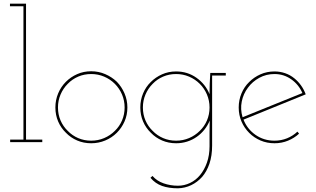

<svg xmlns="http://www.w3.org/2000/svg" viewBox="-20 -770 1713 1040"><path d="M209 0V-14H121V-750H34V-736H107V-14H35V0Z M613 -51Q639 -77 654.5 -112Q670 -147 670 -188Q670 -228 654.5 -264Q639 -300 613 -327Q586 -353 550 -368.5Q514 -384 474 -384Q433 -384 398 -368.5Q363 -353 337 -327Q310 -300 295 -264Q280 -228 280 -188Q280 -147 295 -112Q310 -77 337 -51Q363 -24 398 -9Q433 6 474 6Q514 6 550 -9Q586 -24 613 -51ZM347 -61Q322 -85 308 -117.5Q294 -150 294 -188Q294 -225 308 -258Q322 -291 347 -316Q371 -341 403.5 -355Q436 -369 474 -369Q511 -369 544 -355Q577 -341 602 -316Q627 -291 641 -258Q655 -225 655 -188Q655 -150 641 -117.5Q627 -85 602 -61Q577 -36 544 -22Q511 -8 474 -8Q436 -8 403.5 -22Q371 -36 347 -61Z M795 193Q821 224 857.5 237Q894 250 944 250Q982 249 1015.5 233Q1049 217 1075 188Q1100 159 1114.5 116.5Q1129 74 1129 18V-361H1203V-375H1119Q1117 -346 1116 -317.5Q1115 -289 1115 -260Q1093 -314 1044.5 -348.5Q996 -383 934 -383Q893 -383 858 -367.5Q823 -352 797 -326Q770 -300 755 -264Q740 -228 740 -188Q740 -147 755 -112Q770 -77 797 -51Q823 -24 858 -9Q893 6 934 6Q965 6 993.5 -3Q1022 -12 1046 -29Q1069 -45 1087 -67.5Q1105 -90 1116 -117Q1116 -101 1115.5 -85.5Q1115 -70 1115 -54V22Q1115 71 1101 110.5Q1087 150 1064 178Q1041 206 1009.5 221Q978 236 944 236Q903 236 866 223Q829 210 806 183ZM934 -369Q971 -369 1004 -355Q1037 -341 1062 -316Q1087 -291 1101 -258Q1115 -225 1115 -188Q1115 -150 1101 -117.5Q1087 -85 1062 -61Q1037 -36 1004 -22Q971 -8 934 -8Q896 -8 863.5 -22Q831 -36 807 -61Q782 -85 768 -117.5Q754 -150 754 -188Q754 -225 768 -258Q782 -291 807 -316Q831 -341 863.5 -355Q896 -369 934 -369Z M1467 -369Q1517 -369 1557.5 -340.5Q1598 -312 1618 -266Q1537 -233 1456 -200.5Q1375 -168 1294 -135Q1281 -178 1289.5 -220Q1298 -262 1323 -295Q1347 -328 1384.5 -348.5Q1422 -369 1467 -369ZM1600 -46 1591 -57Q1567 -34 1535 -21Q1503 -8 1467 -8Q1409 -8 1364 -39.5Q1319 -71 1299 -122Q1384 -157 1467.5 -190.5Q1551 -224 1636 -259Q1626 -286 1610 -308Q1594 -330 1574 -346Q1552 -364 1524.5 -373.5Q1497 -383 1467 -383Q1426 -383 1391 -367.5Q1356 -352 1330 -326Q1303 -300 1288 -264Q1273 -228 1273 -188Q1273 -147 1288 -112Q1303 -77 1330 -50Q1356 -24 1391 -9Q1426 6 1467 6Q1506 6 1540 -8Q1574 -22 1600 -46Z"/></svg>

Font: Josefin Slab Thin Thin
Style: Regular
Weight: 250
Version: Version 2.000